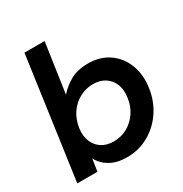

<svg xmlns="http://www.w3.org/2000/svg" viewBox="-170 -849 942 990"><g transform="rotate(-30 301.0 -354.0)"><path d="M304 12Q245 12 204.5 -11Q164 -34 144 -73L133 0H13L114 -720H234L191 -425Q220 -459 263 -483.5Q306 -508 369 -508Q441 -508 492 -472.5Q543 -437 566.5 -376.5Q590 -316 579 -241Q569 -169 530.5 -111.5Q492 -54 433 -21Q374 12 304 12ZM285 -93Q330 -93 366.5 -113.5Q403 -134 427.5 -170Q452 -206 458 -252Q465 -296 452 -330Q439 -364 409.5 -383.5Q380 -403 338 -403Q296 -403 258.5 -383Q221 -363 196 -326.5Q171 -290 164 -241Q158 -198 171.5 -164.5Q185 -131 214 -112Q243 -93 285 -93Z"/></g></svg>

Font: Host Grotesk Light SemiBold
Style: Italic
Weight: 600
Italic angle: -8°
Version: Version 1.003